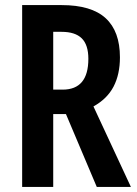

<svg xmlns="http://www.w3.org/2000/svg" viewBox="-20 -734 539 754"><path d="M222 -714Q339 -714 395 -662.5Q451 -611 451 -509Q451 -442 426 -394Q401 -346 347 -316L494 0H360L239 -286H189V0H67V-714ZM222 -609H189V-382H226Q327 -382 327 -503Q327 -558 301 -583.5Q275 -609 222 -609Z"/></svg>

Font: Noto Sans Bengali ExtraCondensed SemiBold
Style: Regular
Weight: 600
Width: 2
Designer: Joana Ranito - Universal Thirst; Jelle Bosma - Monotype Design Team
Foundry: Universal Thirst ehf.
Version: Version 3.000; ttfautohint (v1.8.4.7-5d5b)